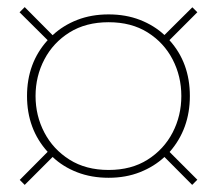

<svg xmlns="http://www.w3.org/2000/svg" viewBox="-20 -655 610 540"><path d="M49.5 -135 35.5 -149 114 -228Q56 -292 56 -385Q56 -478 114 -542L35 -620.5L49.5 -635L128 -556Q157.5 -583.5 197.2 -599Q237 -614.5 285.5 -614.5Q334 -614.5 373.8 -599Q413.5 -583.5 442.5 -556.5L521 -634.5L535 -620.5L456.5 -542Q514 -478.5 514 -385Q514 -292.5 457 -227.5L535 -149.5L520.5 -135L442.5 -213.5Q413.5 -186.5 373.8 -170.8Q334 -155 285.5 -155Q237 -155 197 -170.5Q157 -186 128 -213.5ZM285.5 -177Q349.5 -177 395.2 -206Q441 -235 465.5 -282.2Q490 -329.5 490 -385Q490 -440.5 465.5 -487.8Q441 -535 395.2 -563.8Q349.5 -592.5 285.5 -592.5Q221.5 -592.5 175.5 -563.8Q129.5 -535 104.8 -487.8Q80 -440.5 80 -385Q80 -329.5 104.8 -282.2Q129.5 -235 175.5 -206Q221.5 -177 285.5 -177Z"/></svg>

Font: Bodoni Moda 11pt
Style: Bold
Weight: 700
Designer: Owen Earl
Foundry: indestructible type
Version: Version 2.004